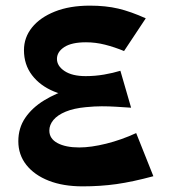

<svg xmlns="http://www.w3.org/2000/svg" viewBox="-20 -633 609 681"><path d="M273 28Q204 28 153 8Q102 -12 73.5 -48Q45 -84 45 -132Q45 -179 69.5 -215Q94 -251 136.5 -277Q179 -303 234.5 -320Q290 -337 352 -346L445 -251Q415 -253 390.5 -254.5Q366 -256 341 -256Q316 -256 285 -253Q242 -249 213 -237Q184 -225 169.5 -207.5Q155 -190 155 -170Q155 -141 184 -125.5Q213 -110 261 -110Q303 -110 357 -123.5Q411 -137 463 -161L524 -8Q450 12 393 20Q336 28 273 28ZM445 -251 285 -288Q221 -288 171.5 -308.5Q122 -329 93.5 -366.5Q65 -404 65 -455Q65 -500 93.5 -535.5Q122 -571 174.5 -592Q227 -613 299 -613Q355 -613 399.5 -602.5Q444 -592 497 -568L420 -452Q386 -466 352.5 -474.5Q319 -483 285 -483Q234 -483 208 -466Q182 -449 182 -424Q182 -399 209 -381Q236 -363 284 -363Q317 -363 349 -368.5Q381 -374 407 -382Z"/></svg>

Font: Marhey Medium
Style: Regular
Weight: 500
Designer: Nur Syamsi & Bustanul Arifin
Foundry: Namelatype
Version: Version 1.000